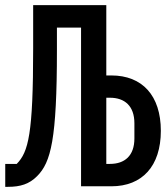

<svg xmlns="http://www.w3.org/2000/svg" viewBox="-23 -718 643 740"><path d="M289.4 0H406.2C525.2 0 596.9 -77.8 596.9 -213.8C596.9 -349.8 525.2 -427.2 406.2 -427.2H386.7V-698.2H104.8V-532.3C104.8 -201.3 86.6 -132.5 41.5 -86.3H-2.8V2.1H7.8C55.4 2.1 89.8 -8.5 120 -39.1C173.3 -92.3 196.4 -181.1 196.4 -524.9V-611.5H289.4ZM386.7 -86.3V-341.3H400.9C457.4 -341.3 495 -309.7 495 -242.9V-184.3C495 -117.5 457.4 -86.3 400.9 -86.3Z"/></svg>

Font: Margiela Mono Medium
Style: Regular
Weight: 500
Designer: Mike Abbink, Paul van der Laan, Pieter van Rosmalen
Foundry: Bold Monday
Version: Version 2.003 2021